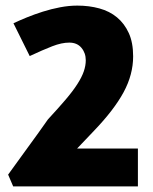

<svg xmlns="http://www.w3.org/2000/svg" viewBox="-20 -665 545 685"><path d="M28 -582Q49 -592 76 -603Q103 -614 133 -623.5Q163 -633 194.5 -639Q226 -645 256 -645Q298 -645 334.5 -635Q371 -625 397.5 -603Q424 -581 439.5 -547Q455 -513 455 -464Q455 -399 421 -336Q387 -273 315 -198L255 -135H472V0H27L9 -42Q25 -64 43 -89Q61 -114 80 -140Q99 -166 117 -191Q135 -216 151 -239Q188 -279 214 -309.5Q240 -340 256 -365Q272 -390 279 -410.5Q286 -431 286 -450Q286 -476 270.5 -494.5Q255 -513 227 -513Q200 -513 166.5 -500Q133 -487 86 -465Z"/></svg>

Font: Amaranth
Style: Bold
Weight: 700
Designer: Gesine Todt
Foundry: Gesine Todt
Version: Version 1.001